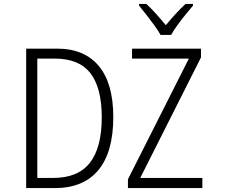

<svg xmlns="http://www.w3.org/2000/svg" viewBox="-20 -963 1167 983"><path d="M802 -784Q790 -806 770.5 -833Q751 -860 730 -886.5Q709 -913 692 -934V-943H729Q754 -920 780 -891Q806 -862 829 -834Q852 -862 877.5 -890Q903 -918 930 -943H968V-934Q950 -913 928.5 -886.5Q907 -860 887.5 -833Q868 -806 856 -784ZM114 0V-714H272Q412 -714 486 -625Q560 -536 560 -364Q560 -184 483.5 -92Q407 0 260 0ZM252 -52Q380 -52 440.5 -130Q501 -208 501 -362Q501 -513 443 -588Q385 -663 261 -663H171V-52ZM635 0V-45L947 -663H656V-714H1009V-669L698 -52H1016V0Z"/></svg>

Font: Noto Sans Mono SemiCondensed Light
Style: Regular
Weight: 300
Width: 4
Designer: Monotype Design Team
Foundry: Monotype Imaging Inc.
Version: Version 2.014; ttfautohint (v1.8.4.7-5d5b)